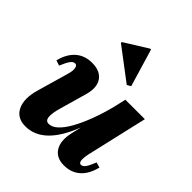

<svg xmlns="http://www.w3.org/2000/svg" viewBox="-223 -940 1095 1095"><g transform="rotate(45 324.5 -392.5)"><path d="M162 15Q94 15 68 -38.5Q42 -92 67 -179L121 -367Q131 -400 127.5 -420Q124 -440 109 -440Q95 -440 82.5 -423.5Q70 -407 53 -366L21 -377Q38 -443 77.5 -477Q117 -511 175 -511Q241 -511 269 -470.5Q297 -430 277 -360L232 -202Q215 -144 218.5 -116.5Q222 -89 246 -89Q272 -89 298 -112.5Q324 -136 349.5 -180.5Q375 -225 399 -288Q423 -351 443 -430H496L483 -201H389Q305 15 162 15ZM475 17Q413 17 386.5 -26Q360 -69 376 -142L458 -496H615L530 -128Q522 -90 525 -72Q528 -54 541 -54Q555 -54 567 -70.5Q579 -87 595 -127L627 -118Q611 -52 572 -17.5Q533 17 475 17ZM404 -561 211 -707V-714L352 -802H359L427 -574Z"/></g></svg>

Font: Platypi Light
Style: Bold Italic
Weight: 700
Italic angle: -13°
Version: Version 1.200